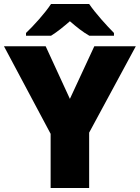

<svg xmlns="http://www.w3.org/2000/svg" viewBox="-20 -947 704 967"><path d="M429 -927H237C207 -881 149 -817 111 -781V-767H237C272 -789 297 -810 332 -840C367 -810 395 -787 430 -767H554V-781C520 -815 460 -881 429 -927ZM332 -449 210 -714H0L235 -273V0H429V-279L664 -714H455Z"/></svg>

Font: Noto Sans Gujarati Black
Style: Regular
Weight: 900
Designer: Jelle Bosma - Monotype Design Team, Universal Thirst
Foundry: Monotype Imaging Inc.
Version: Version 2.106